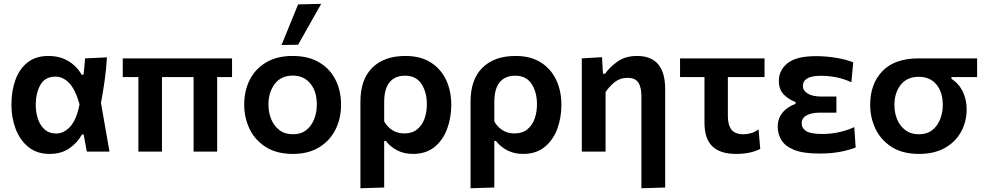

<svg xmlns="http://www.w3.org/2000/svg" viewBox="-20 -810 5269 1026"><path d="M245 12.5Q176.5 12.5 131.2 -24.8Q86 -62 63.5 -121.8Q41 -181.5 41 -250Q41 -324 62.5 -383.2Q84 -442.5 127.8 -476.8Q171.5 -511 238.5 -511Q299.5 -511 345 -483.8Q390.5 -456.5 416 -411H426.5Q429.5 -434 431.2 -455.5Q433 -477 434.5 -498L551.5 -503.5Q548 -443.5 539.2 -380Q530.5 -316.5 519.5 -260.5Q531 -195.5 542.2 -130.2Q553.5 -65 565 0H444Q439.5 -23 435.2 -46Q431 -69 427 -91.5H418Q393.5 -47 350.5 -17.2Q307.5 12.5 245 12.5ZM280.5 -96.5Q321.5 -96.5 355.5 -133.8Q389.5 -171 405 -253Q382.5 -332.5 349.5 -366.5Q316.5 -400.5 277 -400.5Q220.5 -400.5 195.8 -356.2Q171 -312 171 -249Q171 -210 182.5 -175.2Q194 -140.5 218.2 -118.5Q242.5 -96.5 280.5 -96.5Z M719.5 0V-398H636V-498H1220V-398H1140.5V0H1014.5V-398H845.5V0Z M1546 12.5Q1458 12.5 1400 -24.5Q1342 -61.5 1313.5 -121.5Q1285 -181.5 1285 -251Q1285 -325.5 1315 -384.2Q1345 -443 1402.8 -477Q1460.5 -511 1543.5 -511Q1628.5 -511 1686.2 -476.5Q1744 -442 1773.2 -383.2Q1802.5 -324.5 1802.5 -251Q1802.5 -176 1772.2 -116.5Q1742 -57 1684.5 -22.2Q1627 12.5 1546 12.5ZM1545.5 -92.5Q1588.5 -92.5 1616.8 -115Q1645 -137.5 1659 -173.8Q1673 -210 1673 -251Q1673 -322.5 1638 -364.2Q1603 -406 1545 -406Q1481.5 -406 1448 -361.2Q1414.5 -316.5 1414.5 -251Q1414.5 -210 1429 -173.8Q1443.5 -137.5 1472.8 -115Q1502 -92.5 1545.5 -92.5ZM1484.5 -569.5Q1506.5 -624 1528.8 -678.2Q1551 -732.5 1573 -786.5L1696.5 -789.5Q1664.5 -733.5 1634 -679Q1603.5 -624.5 1573 -571Z M1906 196V-267Q1906 -385.5 1969.5 -448.2Q2033 -511 2146.5 -511Q2227 -511 2281.5 -476.5Q2336 -442 2363.8 -383Q2391.5 -324 2391.5 -250Q2391.5 -180.5 2369.2 -120.8Q2347 -61 2301.5 -24.2Q2256 12.5 2187 12.5Q2140 12.5 2103.5 -6Q2067 -24.5 2041.5 -57H2033V192ZM2140.5 -97Q2182.5 -97 2209.2 -118.8Q2236 -140.5 2248.5 -175.8Q2261 -211 2261 -252Q2261 -317.5 2232.2 -361.5Q2203.5 -405.5 2144.5 -405.5Q2091 -405.5 2062 -370.8Q2033 -336 2033 -264V-161Q2049.5 -131.5 2077 -114.2Q2104.5 -97 2140.5 -97Z M2494.5 196V-267Q2494.5 -385.5 2558 -448.2Q2621.5 -511 2735 -511Q2815.5 -511 2870 -476.5Q2924.5 -442 2952.2 -383Q2980 -324 2980 -250Q2980 -180.5 2957.8 -120.8Q2935.5 -61 2890 -24.2Q2844.5 12.5 2775.5 12.5Q2728.5 12.5 2692 -6Q2655.5 -24.5 2630 -57H2621.5V192ZM2729 -97Q2771 -97 2797.8 -118.8Q2824.5 -140.5 2837 -175.8Q2849.5 -211 2849.5 -252Q2849.5 -317.5 2820.8 -361.5Q2792 -405.5 2733 -405.5Q2679.5 -405.5 2650.5 -370.8Q2621.5 -336 2621.5 -264V-161Q2638 -131.5 2665.5 -114.2Q2693 -97 2729 -97Z M3407.5 196V-295Q3407.5 -344 3391 -369Q3374.5 -394 3332.5 -394Q3294 -394 3265.5 -371.8Q3237 -349.5 3216 -317.5V0H3089V-498L3197 -504.5L3202 -416H3213.5Q3238.5 -452 3280.5 -481.5Q3322.5 -511 3384.5 -511Q3534.5 -511 3534.5 -334V192Z M3913 12.5Q3829 12.5 3786.8 -27.8Q3744.5 -68 3744.5 -155V-398H3614V-498H4065.5V-398H3869.5V-190.5Q3869.5 -142 3888.8 -117.2Q3908 -92.5 3952.5 -92.5Q3972 -92.5 3993.8 -98.5Q4015.5 -104.5 4033.5 -119L4042.5 -14.5Q4022 -3 3988.5 4.8Q3955 12.5 3913 12.5Z M4357.5 10.5Q4271.5 10.5 4223.2 -9.2Q4175 -29 4155.5 -61.5Q4136 -94 4136 -133Q4136 -168.5 4151.2 -193.2Q4166.5 -218 4188.5 -233Q4210.5 -248 4231 -254.5V-265Q4198.5 -276 4170.2 -303Q4142 -330 4142 -378.5Q4142 -434.5 4188.5 -472.2Q4235 -510 4341 -510Q4396.5 -510 4452.5 -500.2Q4508.5 -490.5 4539.5 -476.5L4529.5 -370.5Q4485.5 -390.5 4444.8 -397.8Q4404 -405 4368 -405Q4317.5 -405 4294 -391.2Q4270.5 -377.5 4270.5 -350.5Q4270.5 -325.5 4296.5 -309.8Q4322.5 -294 4370.5 -294H4449.5V-208H4360Q4317 -208 4290.5 -193.5Q4264 -179 4264 -151Q4264 -125 4287.8 -109.5Q4311.5 -94 4374 -94Q4424.5 -94 4470.5 -105.2Q4516.5 -116.5 4545 -131L4552.5 -22Q4526.5 -10.5 4476 0Q4425.5 10.5 4357.5 10.5Z M4891 12.5Q4803.5 12.5 4745.5 -24.2Q4687.5 -61 4658.8 -120.8Q4630 -180.5 4630 -250Q4630 -362 4695.5 -430Q4761 -498 4888 -498H5201.5V-398H5064.5V-388.5Q5104.5 -363 5125 -320.2Q5145.5 -277.5 5145.5 -227Q5145.5 -159.5 5115.5 -105.2Q5085.5 -51 5028.8 -19.2Q4972 12.5 4891 12.5ZM4890.5 -92.5Q4933.5 -92.5 4961.8 -114.8Q4990 -137 5004 -173Q5018 -209 5018 -249.5Q5018 -317.5 4984 -358.5Q4950 -399.5 4890 -399.5Q4826.5 -399.5 4793 -356.5Q4759.5 -313.5 4759.5 -248.5Q4759.5 -208 4774 -172.5Q4788.5 -137 4817.8 -114.8Q4847 -92.5 4890.5 -92.5Z"/></svg>

Font: Commissioner SemiBold
Style: Regular
Weight: 600
Designer: Kostas Bartsokas
Foundry: Kostas Bartsokas
Version: Version 1.000; ttfautohint (v1.8.3)